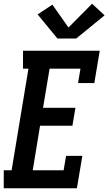

<svg xmlns="http://www.w3.org/2000/svg" viewBox="-31 -1006 579 1026"><path d="M-11 0V-96H31L121 -639H92V-735H502L473 -562H386L399 -639H234L199 -430H372L356 -334H183L144 -96H309L322 -173H409L380 0ZM276 -800 170 -929 249 -981 335 -859 461 -986 528 -924 376 -800Z"/></svg>

Font: Iosevka Slab
Style: Bold Italic
Weight: 700
Italic angle: -9°
Monospace: yes
Designer: Belleve Invis
Foundry: Belleve Invis
Version: Version 11.1.0; ttfautohint (v1.8.3)